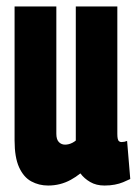

<svg xmlns="http://www.w3.org/2000/svg" viewBox="-20 -564 424 594"><path d="M128.8 10Q100.4 10 76.7 -2.9Q53.1 -15.7 39.1 -46.4Q25.1 -77 25.1 -129.5V-544H154.3V-150.5Q154.3 -132.4 162.1 -124.5Q169.9 -116.5 181.3 -116.5Q186.4 -116.5 192.4 -117.9Q198.4 -119.3 204.4 -122.5Q210.4 -125.7 214.5 -129.2V-544H343V-149.5Q343 -140.1 344.3 -134.5Q345.6 -128.8 348.7 -126.7Q351.8 -124.5 355.7 -124.5Q364.8 -124.5 373.2 -128L383 -10.2Q372.5 -5.1 360.9 -0.3Q349.3 4.5 335.1 7.2Q320.8 10 303.2 10Q277.6 10 259.1 -0.9Q240.5 -11.7 228.7 -27.6Q214.9 -16.4 198.8 -7.6Q182.7 1.2 165.2 5.6Q147.7 10 128.8 10Z"/></svg>

Font: Georama ExtraCondensed Thin
Style: Regular
Weight: 100
Width: 2
Designer: Jean-Baptiste Levee
Foundry: Production Type
Version: Version 1.001